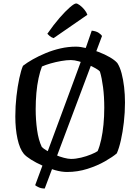

<svg xmlns="http://www.w3.org/2000/svg" viewBox="-20 -988 806 1103"><path d="M237 95Q218 95 203.5 88.5Q189 82 182 76L400 -513Q421 -569 441.5 -626Q462 -683 479.5 -732Q497 -781 507 -812Q533 -809 547.5 -799Q562 -789 566 -781ZM365 0Q334 0 296.5 -10.5Q259 -21 223 -37Q187 -53 158.5 -71Q130 -89 117 -104Q93 -133 80.5 -190.5Q68 -248 68 -319Q68 -378 74.5 -435Q81 -492 91 -538.5Q101 -585 112 -610Q135 -628 168.5 -647Q202 -666 243 -683Q284 -700 328 -710Q372 -720 416 -720Q442 -720 476.5 -711.5Q511 -703 546.5 -689.5Q582 -676 610.5 -659.5Q639 -643 654 -626Q669 -603 678.5 -567Q688 -531 693 -488Q698 -445 698 -399Q698 -342 691.5 -285.5Q685 -229 674.5 -182.5Q664 -136 651 -107Q628 -87 583.5 -61.5Q539 -36 482.5 -18Q426 0 365 0ZM388 -75Q415 -75 446 -82.5Q477 -90 503.5 -101Q530 -112 541 -120Q553 -148 561.5 -187Q570 -226 574.5 -272.5Q579 -319 579 -369Q579 -433 572 -487Q565 -541 554 -577Q549 -584 530 -595Q511 -606 485.5 -617Q460 -628 433.5 -635.5Q407 -643 387 -643Q363 -643 331.5 -637.5Q300 -632 270.5 -623.5Q241 -615 221 -606Q210 -578 201.5 -538.5Q193 -499 189 -453.5Q185 -408 185 -361Q185 -300 193 -242Q201 -184 220 -144Q229 -134 250 -122Q271 -110 296.5 -99Q322 -88 347 -81.5Q372 -75 388 -75ZM288 -769Q275 -773 265.5 -781Q256 -789 252 -794Q288 -846 322 -885Q356 -924 381.5 -946Q407 -968 417 -968Q425 -968 438.5 -958Q452 -948 464.5 -933Q477 -918 482 -903Z"/></svg>

Font: Texturina 12pt Medium
Style: Regular
Weight: 500
Designer: Guillermo Torres Carreño
Foundry: Omnibus-Type
Version: Version 1.002